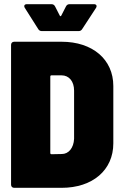

<svg xmlns="http://www.w3.org/2000/svg" viewBox="-20 -900 591 920"><path d="M99 -862 163 -761C167 -754 173 -751 181 -751H356C364 -751 370 -754 374 -761L440 -862C446 -872 442 -880 430 -880H314C306 -880 300 -877 296 -869L274 -826C272 -821 268 -821 266 -826L244 -869C240 -877 234 -880 226 -880H109C97 -880 93 -872 99 -862ZM48 0H275C424 0 523 -85 523 -213V-488C523 -615 424 -700 275 -700H48C39 -700 33 -694 33 -685V-15C33 -6 39 0 48 0ZM221 -167V-533C221 -537 223 -539 227 -539H275C311 -539 335 -510 335 -466V-235C333 -191 309 -162 276 -162L227 -161C223 -161 221 -163 221 -167Z"/></svg>

Font: Barlow Semi Condensed Black
Style: Regular
Weight: 900
Width: 4
Designer: Jeremy Tribby
Foundry: Tribby Type
Version: Version 1.408;PS 001.408;hotconv 1.0.88;makeotf.lib2.5.64775